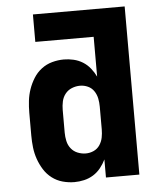

<svg xmlns="http://www.w3.org/2000/svg" viewBox="-53 -781 706 836"><g transform="rotate(-5 300.0 -363.5)"><path d="M239 8Q213 8 187.5 1Q162 -6 141 -22Q120 -38 106 -60.5Q92 -83 83.5 -107.5Q75 -132 72 -158Q69 -184 69 -210V-310Q69 -336 72 -362Q75 -388 83.5 -412.5Q92 -437 106 -459.5Q120 -482 141 -498Q162 -514 187.5 -521Q213 -528 239 -528Q260 -528 281.5 -523Q303 -518 321.5 -506.5Q340 -495 354 -477.5Q368 -460 377 -441V-615H122V-735H523V0H377V-79Q368 -60 354 -42.5Q340 -25 321.5 -13.5Q303 -2 281.5 3Q260 8 239 8ZM299 -112Q317 -112 333.5 -119.5Q350 -127 360 -142Q370 -157 373.5 -174.5Q377 -192 377 -210V-310Q377 -328 373.5 -345.5Q370 -363 360 -378Q350 -393 333.5 -400.5Q317 -408 299 -408Q281 -408 263.5 -401Q246 -394 234.5 -379.5Q223 -365 219 -346.5Q215 -328 215 -310V-210Q215 -192 219 -173.5Q223 -155 234.5 -140.5Q246 -126 263.5 -119Q281 -112 299 -112Z"/></g></svg>

Font: Iosevka Custom Heavy Extended
Style: Regular
Weight: 900
Width: 7
Monospace: yes
Designer: Belleve Invis
Foundry: Belleve Invis
Version: Version 11.2.4; ttfautohint (v1.8.4)